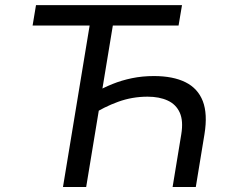

<svg xmlns="http://www.w3.org/2000/svg" viewBox="-20 -748 926 768"><path d="M595.7 -443.8Q671.9 -443.8 721.7 -419.2Q771.5 -394.5 791.3 -343.3Q811 -292 797.9 -211.4L763.2 0H670.4L705.1 -210.9Q713.9 -264.6 699 -297.6Q684.1 -330.6 650.6 -345.9Q617.2 -361.3 570.3 -361.3Q508.8 -361.3 452.4 -340.8Q396 -320.3 344.7 -287.1L359.4 -377.9Q393.1 -397 429.9 -411.9Q466.8 -426.8 508.1 -435.3Q549.3 -443.8 595.7 -443.8ZM434.1 -662.6 324.7 0H231.9L341.3 -662.6ZM110.4 -646 124 -727.5H708L694.3 -646Z"/></svg>

Font: Inter
Style: Italic
Weight: 400
Italic angle: -9.3988°
Designer: Rasmus Andersson
Foundry: rsms
Version: Version 4.001;git-66647c0bb